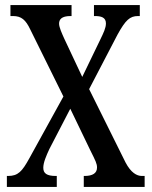

<svg xmlns="http://www.w3.org/2000/svg" viewBox="-20 -734 595 754"><path d="M7 0H203V-43H199C164 -43 150 -53 150 -75C150 -96 162 -123 174 -149L256 -307L334 -145C356 -101 361 -91 361 -76C361 -54 344 -43 312 -43H309V0H548V-43H537C517 -43 494 -56 473 -96L330 -384L442 -599C473 -655 490 -671 522 -671H529V-714H349V-671H352C377 -671 396 -666 396 -642C396 -624 386 -604 375 -581L303 -432L232 -583C223 -603 212 -627 212 -641C212 -657 221 -671 257 -671H261V-714H21V-671H31C64 -671 81 -656 99 -618L229 -355L95 -112C67 -61 51 -43 12 -43H7Z"/></svg>

Font: Noto Serif Tamil ExtraCondensed Medium
Style: Italic
Weight: 500
Width: 2
Italic angle: -12°
Designer: Indian Type Foundry, Tom Grace, and the Monotype Design Team
Foundry: Monotype Imaging Inc.
Version: Version 2.003